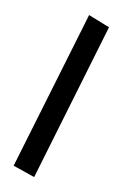

<svg xmlns="http://www.w3.org/2000/svg" viewBox="-82 -714 514 805"><g transform="rotate(10 175.0 -311.5)"><path d="M122 43 29 11 231 -666 322 -630Z"/></g></svg>

Font: Inconsolata ExtraCondensed ExtraBold
Style: Regular
Weight: 800
Width: 2
Monospace: yes
Designer: Raph Levien, Cyreal, Brenton Simpson
Foundry: Raph Levien, Cyreal, Google
Version: Version 3.001; ttfautohint (v1.8.2.53-6de2)